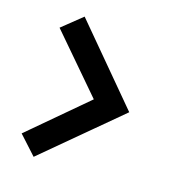

<svg xmlns="http://www.w3.org/2000/svg" viewBox="-109 -718 632 718"><g transform="rotate(20 207.5 -359.0)"><path d="M32 -567 244 -359 34 -147 106 -80 385 -359 106 -638Z"/></g></svg>

Font: Advent Pro
Style: Regular
Weight: 400
Designer: VivaRado, Andreas Kalpakidis
Foundry: VivaRado, Andreas Kalpakidis
Version: Version 3.000